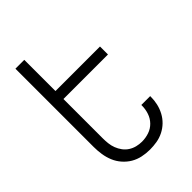

<svg xmlns="http://www.w3.org/2000/svg" viewBox="-218 -831 936 936"><g transform="rotate(-45 250.0 -363.5)"><path d="M251 8Q225 8 199 2.5Q173 -3 151 -16Q129 -29 111.5 -49Q94 -69 84 -93Q74 -117 70 -143Q66 -169 66 -195V-735H127V-520H434V-465H127V-195Q127 -177 129 -158.5Q131 -140 137.5 -123Q144 -106 155 -91Q166 -76 181.5 -66Q197 -56 215 -51.5Q233 -47 251 -47Q276 -47 300 -55Q324 -63 341.5 -81Q359 -99 367 -123Q375 -147 375 -172V-176H436V-171Q436 -146 430.5 -122.5Q425 -99 413.5 -77.5Q402 -56 384.5 -39Q367 -22 345 -11Q323 0 299 4Q275 8 251 8Z"/></g></svg>

Font: Iosevka Fixed Light
Style: Regular
Weight: 300
Monospace: yes
Designer: Belleve Invis
Foundry: Belleve Invis
Version: Version 32.3.0